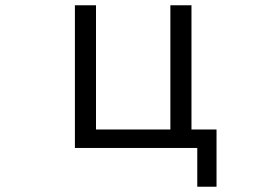

<svg xmlns="http://www.w3.org/2000/svg" viewBox="-20 -561 1040 728"><path d="M801 147H728V0H264V-541H344V-70H626V-541H706V-70H801Z"/></svg>

Font: IBM Plex Sans JP
Style: Regular
Weight: 400
Designer: Mike Abbink; Paul van der Laan; Pieter van Rosmalen; Wujin Sim; Yejin Wi; Jinhee Kim; Boomi Park; Yona Kim; Kichan Ma
Foundry: Sandoll Inc.
Version: Version 1.001